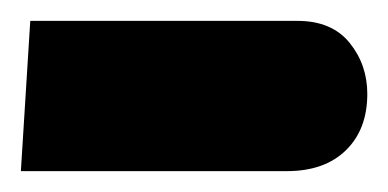

<svg xmlns="http://www.w3.org/2000/svg" viewBox="-20 -159 372 184"><path d="M0 5 9 -139H265Q298 -139 315 -118Q332 -97 332 -69Q332 -35 311.5 -15Q291 5 255 5Z"/></svg>

Font: Noto Sans Arabic ExtCond ExtBd
Style: Regular
Weight: 800
Width: 2
Designer: Monotype Design Team, Nadine Chahine, Nizar Qandah and Khaled Hosny
Foundry: Monotype Imaging Inc.
Version: Version 2.012; ttfautohint (v1.8.4.7-5d5b)